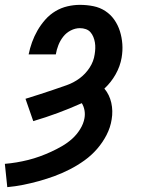

<svg xmlns="http://www.w3.org/2000/svg" viewBox="-64 -548 584 791"><path d="M-34 223 -44 127Q-20 125 4 121Q28 117 52 111Q76 105 99.5 96.5Q123 88 146 77.5Q169 67 191.5 54Q214 41 233 24Q252 7 266 -15.5Q280 -38 284 -61Q287 -78 284 -94Q281 -110 273 -123Q224 -101 174 -82.5Q124 -64 73 -49L41 -141Q70 -150 98 -159Q126 -168 154 -177.5Q182 -187 210.5 -197Q239 -207 263.5 -225Q288 -243 305 -269Q322 -295 326 -324Q328 -336 328.5 -348.5Q329 -361 327 -373Q325 -385 320.5 -396Q316 -407 308.5 -415.5Q301 -424 289.5 -428Q278 -432 265 -432Q246 -432 227.5 -422.5Q209 -413 196.5 -397Q184 -381 176.5 -362Q169 -343 166 -324H54Q59 -349 68 -374Q77 -399 90.5 -422.5Q104 -446 122.5 -467Q141 -488 164.5 -502Q188 -516 214 -522Q240 -528 265 -528Q294 -528 321 -522.5Q348 -517 370 -502.5Q392 -488 407 -466.5Q422 -445 430 -419.5Q438 -394 440 -366.5Q442 -339 437 -310Q431 -275 412.5 -242Q394 -209 366 -183Q387 -158 394.5 -124.5Q402 -91 396 -56Q391 -23 375 8Q359 39 336 65.5Q313 92 284.5 112.5Q256 133 225 149Q194 165 161.5 177Q129 189 96.5 198Q64 207 31.5 213.5Q-1 220 -34 223Z"/></svg>

Font: Iosevka SS04
Style: Bold Italic
Weight: 700
Italic angle: -9°
Monospace: yes
Designer: Belleve Invis
Foundry: Belleve Invis
Version: Version 19.0.0; ttfautohint (v1.8.4)